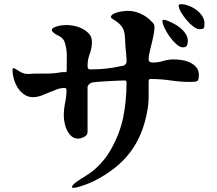

<svg xmlns="http://www.w3.org/2000/svg" viewBox="-20 -846 1040 921"><path d="M936 -706Q924 -706 907 -719Q890 -732 874.5 -750.5Q859 -769 848 -788Q837 -807 837 -819Q837 -824 840.5 -825Q844 -826 848 -826Q865 -826 885 -818.5Q905 -811 922 -798.5Q939 -786 950 -769Q961 -752 961 -733Q961 -716 957.5 -711Q954 -706 936 -706ZM231 -695Q229 -699 229 -701Q228 -708 237 -713Q246 -718 258 -721Q270 -724 282 -725Q294 -726 299 -726Q317 -726 338 -721.5Q359 -717 377.5 -707Q396 -697 408.5 -682Q421 -667 421 -645Q421 -615 410.5 -587.5Q400 -560 400 -530Q400 -523 402.5 -518Q405 -513 413 -513Q448 -513 484.5 -516.5Q521 -520 556 -528Q560 -529 565.5 -529.5Q571 -530 575 -532Q579 -534 583 -539Q587 -544 587 -549Q587 -566 585.5 -584Q584 -602 582 -619Q580 -646 579.5 -665Q579 -684 574 -699Q569 -714 556.5 -727.5Q544 -741 519 -756Q517 -758 514.5 -759.5Q512 -761 512 -764Q512 -772 522 -778Q532 -784 545.5 -787.5Q559 -791 572.5 -792.5Q586 -794 592 -794Q623 -794 653 -781Q683 -768 705 -745Q708 -742 712 -738Q716 -734 718 -730Q723 -721 720 -699Q717 -677 711 -651.5Q705 -626 699 -602Q693 -578 693 -565Q693 -553 698 -549.5Q703 -546 714 -546Q739 -546 763 -553.5Q787 -561 812 -561Q830 -561 851 -558Q872 -555 890.5 -546.5Q909 -538 921.5 -523.5Q934 -509 934 -487Q934 -461 925.5 -457Q917 -453 894 -453Q846 -453 799 -460Q752 -467 704 -467Q696 -467 694.5 -463.5Q693 -460 693 -453Q693 -418 693 -384Q693 -350 687 -316Q676 -254 655 -204Q634 -154 602.5 -113Q571 -72 528 -38.5Q485 -5 430 23Q422 27 408.5 32.5Q395 38 381 43Q367 48 353.5 51.5Q340 55 331 55Q324 55 325 51Q326 47 328 44Q334 36 344 28.5Q354 21 365 14Q376 7 387 0.5Q398 -6 406 -12Q436 -32 462.5 -61Q489 -90 508 -122Q554 -201 570.5 -281Q587 -361 587 -451Q587 -460 579 -460Q570 -460 545 -459Q520 -458 493 -456.5Q466 -455 443.5 -453Q421 -451 416 -448Q412 -446 406 -440Q400 -434 400 -429V-213Q400 -198 384 -189.5Q368 -181 355 -181Q336 -181 323 -192.5Q310 -204 301.5 -221Q293 -238 289.5 -257.5Q286 -277 286 -292Q286 -323 292.5 -353.5Q299 -384 299 -415Q299 -424 289 -424Q270 -424 251.5 -417Q233 -410 214.5 -402Q196 -394 177 -387Q158 -380 138 -380Q115 -380 96.5 -392.5Q78 -405 65.5 -424.5Q53 -444 46.5 -467Q40 -490 40 -510Q40 -512 40.5 -515Q41 -518 44 -519L50 -518Q59 -513 73 -504Q87 -495 97 -493Q110 -490 124.5 -491.5Q139 -493 153 -493Q176 -493 198.5 -493Q221 -493 244 -495Q255 -496 264.5 -498Q274 -500 285 -500Q294 -500 297 -500Q300 -500 300 -511Q300 -542 300.5 -573.5Q301 -605 293 -635Q289 -650 282.5 -658Q276 -666 267.5 -671Q259 -676 249.5 -680.5Q240 -685 231 -695ZM759 -746Q759 -751 764 -751Q769 -751 775 -749.5Q781 -748 786.5 -745.5Q792 -743 794 -742Q808 -736 823.5 -727Q839 -718 851.5 -706.5Q864 -695 872.5 -680.5Q881 -666 881 -649Q881 -636 876.5 -627.5Q872 -619 857 -619Q843 -619 826 -634Q809 -649 794 -670Q779 -691 769 -712.5Q759 -734 759 -746Z"/></svg>

Font: SoukouMincho
Style: Regular
Weight: 400
Designer: Dr. Ken Lunde (project architect, glyph set definition & overall production); Masataka HATTORI  (production & ideograph 
Foundry: Adobe Systems Incorporated
Version: Version 1.00